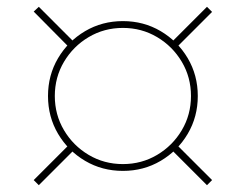

<svg xmlns="http://www.w3.org/2000/svg" viewBox="-20 -647 722 564"><path d="M341 -145Q280 -145 230 -174.5Q180 -204 150.5 -254Q121 -304 121 -365Q121 -426 150.5 -476Q180 -526 230 -555.5Q280 -585 341 -585Q402 -585 452 -555.5Q502 -526 531.5 -476Q561 -426 561 -365Q561 -304 531.5 -254Q502 -204 452 -174.5Q402 -145 341 -145ZM341 -165Q396 -165 441.5 -192Q487 -219 514 -264.5Q541 -310 541 -365Q541 -420 514 -465.5Q487 -511 441.5 -538Q396 -565 341 -565Q286 -565 240.5 -538Q195 -511 168 -465.5Q141 -420 141 -365Q141 -310 168 -264.5Q195 -219 240.5 -192Q286 -165 341 -165ZM94 -103 79 -118 185 -224 200 -209ZM588 -103 482 -209 497 -224 603 -118ZM185 -506 79 -613 94 -627 200 -521ZM497 -506 482 -521 588 -627 603 -612Z"/></svg>

Font: M PLUS 2 Thin
Style: Regular
Weight: 100
Designer: Coji Morishita
Foundry: UNDERFOREST DESIGN
Version: Version 1.001